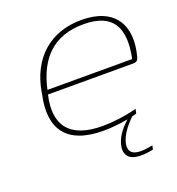

<svg xmlns="http://www.w3.org/2000/svg" viewBox="-126 -611 821 890"><g transform="rotate(-20 285.0 -166.5)"><path d="M558 -259C598 -406 536 -509 373 -509C219 -509 113 -416 86 -256L84 -244C51 -89 111 9 295 9C332 9 376 5 417 -3C375 36 357 66 349 97C337 147 360 176 420 176C436 176 459 174 480 169L484 150C464 154 442 157 425 157C380 157 364 135 372 98C380 64 404 29 442 -8L464 -14L469 -36C410 -20 347 -13 299 -13C136 -13 77 -95 110 -237H528C548 -237 554 -243 558 -259ZM115 -258C147 -406 231 -487 375 -487C518 -487 564 -408 533 -258Z"/></g></svg>

Font: LT Wave Thin
Style: Italic
Weight: 100
Designer: Daniel Lyons
Version: Version 2.5 (Glyphs App)